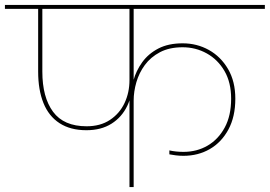

<svg xmlns="http://www.w3.org/2000/svg" viewBox="-55 -760 1096 780"><path d="M296 -231Q231 -231 187 -259.5Q143 -288 121.5 -341.5Q100 -395 100 -469V-728H117V-469Q117 -365 160.5 -306Q204 -247 297 -247Q353 -247 392 -273Q431 -299 451 -341.5Q471 -384 471 -435H484Q484 -376 462 -330Q440 -284 398 -257.5Q356 -231 296 -231ZM488 0H471V-728H488ZM690 -127Q674 -127 658.5 -129Q643 -131 633 -133V-149Q646 -146 661 -144.5Q676 -143 690 -143Q745 -143 788.5 -168.5Q832 -194 858 -242Q884 -290 884 -359Q884 -425 857 -471.5Q830 -518 785 -543Q740 -568 687 -568Q633 -568 595 -548Q557 -528 533.5 -496Q510 -464 499 -426Q488 -388 488 -351L477 -354Q476 -393 487 -433Q498 -473 523 -507.5Q548 -542 588.5 -563Q629 -584 687 -584Q745 -584 793.5 -557Q842 -530 871.5 -479.5Q901 -429 901 -359Q901 -286 873 -234Q845 -182 797.5 -154.5Q750 -127 690 -127ZM1021 -724H-35V-740H1021Z"/></svg>

Font: Poppins Devanagari Thin
Style: Regular
Weight: 100
Designer: Ninad Kale (Devanagari), Jonny Pinhorn (Latin)
Foundry: Indian Type Foundry
Version: 4.005